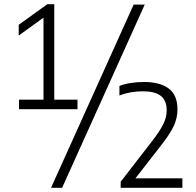

<svg xmlns="http://www.w3.org/2000/svg" viewBox="-20 -830 936 918"><path d="M188 -318.5V-771.5L206.5 -759L69.5 -660V-711.5L206.5 -810H239.5V-318.5ZM71 -308V-353.5H350.5V-308ZM224 68 619 -808H672L277 68ZM557 68V39L705.5 -153Q743.5 -201.5 760.2 -235.5Q777 -269.5 777 -301.5Q777 -350 748.5 -371.8Q720 -393.5 664 -393.5Q633 -393.5 604.8 -388.5Q576.5 -383.5 551 -373.5V-419Q574.5 -428.5 605.2 -433.2Q636 -438 669 -438Q745 -438 787 -406.5Q829 -375 828.5 -305.5Q828.5 -265 810 -226Q791.5 -187 747.5 -131.5L616 37.5L612 22.5H852V68Z"/></svg>

Font: Encode Sans SC Condensed Thin Light
Style: Regular
Weight: 300
Version: Version 3.002